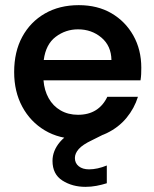

<svg xmlns="http://www.w3.org/2000/svg" viewBox="-20 -528 598 746"><path d="M285 12Q210 12 154 -21.5Q98 -55 66.5 -113.5Q35 -172 35 -248Q35 -327 66.5 -385Q98 -443 154.5 -475.5Q211 -508 286 -508Q359 -508 413 -476.5Q467 -445 498 -390Q529 -335 529 -265Q529 -251 528.5 -240Q528 -229 526 -216H149Q152 -177 169 -146.5Q186 -116 215.5 -99Q245 -82 283 -82Q324 -82 352.5 -100Q381 -118 397 -152H516Q502 -107 471.5 -70Q441 -33 394.5 -10.5Q348 12 285 12ZM150 -295H413Q412 -350 374 -382Q336 -414 283 -414Q235 -414 196.5 -385Q158 -356 150 -295ZM312 198Q261 198 222.5 173.5Q184 149 184 97Q184 58 213 23.5Q242 -11 316 -43L364 -64L391 -10L337 17Q301 34 286 51Q271 68 271 86Q271 106 286 118Q301 130 326 130Q358 130 395 115V184Q376 190 355 194Q334 198 312 198Z"/></svg>

Font: Rethink Sans SemiBold
Style: Regular
Weight: 600
Designer: The Rethink Sans project authors (Hans Thiessen). DM Sans designed by Colophon Foundry.
Foundry: Rethink Communications LLC
Version: Version 1.001